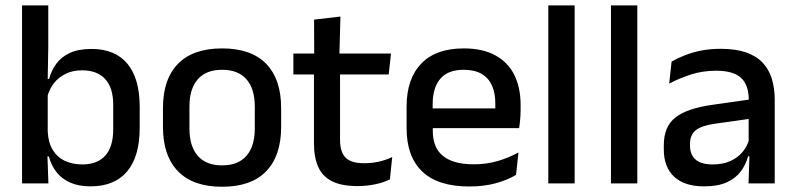

<svg xmlns="http://www.w3.org/2000/svg" viewBox="-20 -682 2955 714"><path d="M316.5 11Q273 11 241.5 -2.8Q210 -16.5 190.2 -41.8Q170.5 -67 161.5 -100.5H129L157.5 -193Q159.5 -152 176 -124.8Q192.5 -97.5 221 -84Q249.5 -70.5 286 -70.5Q342 -70.5 371.5 -103.2Q401 -136 401 -201V-292.5Q401 -355.5 371.2 -388Q341.5 -420.5 285 -420.5Q250.5 -420.5 224 -407.5Q197.5 -394.5 180.2 -372.2Q163 -350 156 -321.5L134.5 -388.5H162.5Q171 -419.5 189.2 -444.8Q207.5 -470 239.5 -485Q271.5 -500 320.5 -500Q408 -500 453.8 -445Q499.5 -390 499.5 -284.5V-207Q499.5 -100.5 453 -44.8Q406.5 11 316.5 11ZM62 0V-662H159.5V-506L157 -365.5L157.5 -348.5V-145.5L156 -114.5L160 0Z M806 12.5Q698 12.5 642 -45Q586 -102.5 586 -210.5V-280Q586 -387.5 642 -444.8Q698 -502 806 -502Q914 -502 969.8 -444.8Q1025.5 -387.5 1025.5 -280V-210.5Q1025.5 -102.5 969.8 -45Q914 12.5 806 12.5ZM806 -67Q865.5 -67 896.5 -102.5Q927.5 -138 927.5 -204.5V-286Q927.5 -352 896.5 -387.2Q865.5 -422.5 806 -422.5Q746.5 -422.5 715.5 -387.2Q684.5 -352 684.5 -286V-204.5Q684.5 -138 715.5 -102.5Q746.5 -67 806 -67Z M1309 10Q1250.5 10 1215 -7.8Q1179.5 -25.5 1163.5 -61.2Q1147.5 -97 1147.5 -150.5V-449.5H1244.5V-162Q1244.5 -117 1265 -96Q1285.5 -75 1334 -75Q1363 -75 1389.5 -81Q1416 -87 1438.5 -98L1430 -15Q1406 -3 1374.5 3.5Q1343 10 1309 10ZM1071 -405V-483H1434L1425.5 -405ZM1148.5 -474.5 1148 -609 1246 -620.5 1242 -474.5Z M1725.5 11.5Q1608.5 11.5 1550.2 -44.2Q1492 -100 1492 -205V-285Q1492 -388.5 1546.2 -445.2Q1600.5 -502 1704.5 -502Q1775 -502 1822 -476.2Q1869 -450.5 1892.5 -403.5Q1916 -356.5 1916 -292V-273.5Q1916 -256.5 1914.5 -239Q1913 -221.5 1910.5 -205.5H1820.5Q1821.5 -231.5 1821.8 -254.5Q1822 -277.5 1822 -296.5Q1822 -337 1809 -365Q1796 -393 1770 -407.8Q1744 -422.5 1704.5 -422.5Q1646 -422.5 1617.5 -389.2Q1589 -356 1589 -294.5V-248.5L1589.5 -237V-193.5Q1589.5 -166 1597.8 -143.5Q1606 -121 1624.2 -104.8Q1642.5 -88.5 1671.5 -79.8Q1700.5 -71 1742 -71Q1789 -71 1830.2 -83Q1871.5 -95 1908 -115L1899 -31.5Q1866 -12 1822.2 -0.2Q1778.5 11.5 1725.5 11.5ZM1544 -205.5V-279H1890.5V-205.5Z M2019 0V-662H2117V0Z M2252 0V-662H2350V0Z M2763.5 0 2767.5 -116 2764 -131V-285L2764.5 -309.5Q2764.5 -366 2735.8 -392.5Q2707 -419 2643.5 -419Q2592 -419 2548 -404.5Q2504 -390 2468.5 -371L2477.5 -453Q2497.5 -464.5 2524.5 -475.5Q2551.5 -486.5 2585.5 -493.5Q2619.5 -500.5 2660 -500.5Q2715.5 -500.5 2754 -487.2Q2792.5 -474 2816 -449Q2839.5 -424 2850.2 -389Q2861 -354 2861 -311V0ZM2598 11Q2525.5 11 2487 -24.8Q2448.5 -60.5 2448.5 -126.5V-141.5Q2448.5 -211.5 2491.8 -245.2Q2535 -279 2628 -292L2775 -313L2780.5 -242L2639.5 -222Q2589 -215 2567.5 -197.8Q2546 -180.5 2546 -147V-140Q2546 -106.5 2566.8 -88.5Q2587.5 -70.5 2630 -70.5Q2669 -70.5 2697 -83.5Q2725 -96.5 2742.5 -118.2Q2760 -140 2766.5 -166.5L2780 -101H2762Q2754 -71 2735.5 -45.5Q2717 -20 2683.8 -4.5Q2650.5 11 2598 11Z"/></svg>

Font: Anek Tamil Medium Medium
Style: Regular
Weight: 500
Version: Version 1.003